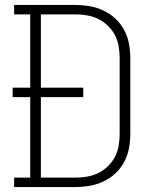

<svg xmlns="http://www.w3.org/2000/svg" viewBox="-20 -755 640 775"><path d="M37 0V-38H102V-363H31V-401H102V-697H37V-735H283Q313 -735 342 -730Q371 -725 397.5 -712.5Q424 -700 445.5 -680Q467 -660 481 -634Q495 -608 500.5 -579Q506 -550 506 -521V-215Q506 -185 500.5 -156Q495 -127 481 -101Q467 -75 445.5 -55Q424 -35 397.5 -22.5Q371 -10 342 -5Q313 0 283 0ZM145 -38H283Q307 -38 331 -42Q355 -46 376.5 -56.5Q398 -67 415.5 -84Q433 -101 444 -122Q455 -143 459 -167Q463 -191 463 -215V-521Q463 -544 459 -568Q455 -592 444 -613Q433 -634 415.5 -651Q398 -668 376.5 -678.5Q355 -689 331 -693Q307 -697 283 -697H145V-401H316V-363H145Z"/></svg>

Font: Iosevka Slab XLtEx
Style: Regular
Weight: 200
Width: 7
Monospace: yes
Designer: Belleve Invis
Foundry: Belleve Invis
Version: Version 11.1.0; ttfautohint (v1.8.3)